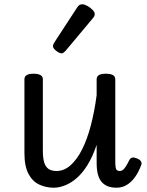

<svg xmlns="http://www.w3.org/2000/svg" viewBox="-20 -859 687 896"><path d="M231 17Q195 17 163.5 2.5Q132 -12 113 -47.5Q94 -83 94 -145V-489Q94 -502 104.5 -508.5Q115 -515 136 -515Q158 -515 169 -508.5Q180 -502 180 -489V-155Q180 -123 186 -102Q192 -81 206 -71Q220 -61 244 -61Q279 -61 309 -87.5Q339 -114 363 -161.5Q387 -209 404 -274Q421 -339 431 -415V-489Q431 -502 441.5 -508.5Q452 -515 474 -515Q496 -515 507 -508.5Q518 -502 518 -489V-106Q518 -89 519.5 -79Q521 -69 525.5 -65Q530 -61 539 -61Q547 -61 553.5 -66Q560 -71 567 -82Q574 -93 583 -111Q587 -120 595.5 -123Q604 -126 618 -120Q632 -115 637.5 -106.5Q643 -98 639 -89Q627 -56 610 -32.5Q593 -9 571.5 4Q550 17 524 17Q500 17 482.5 10Q465 3 453.5 -11Q442 -25 436.5 -47Q431 -69 431 -98V-183Q412 -127 388 -88.5Q364 -50 337 -27Q310 -4 282.5 6.5Q255 17 231 17ZM268 -610Q257 -610 242 -622Q227 -634 227 -644Q227 -647 228 -650Q229 -653 233 -660L340 -824Q345 -832 350.5 -835.5Q356 -839 364 -839Q374 -839 387.5 -831.5Q401 -824 411.5 -813.5Q422 -803 422 -794Q422 -787 419.5 -782.5Q417 -778 410 -770L287 -623Q275 -610 268 -610Z"/></svg>

Font: Playwrite FR Moderne
Style: Regular
Weight: 400
Designer: Veronika Burian, José Scaglione
Foundry: TypeTogether
Version: Version 1.002